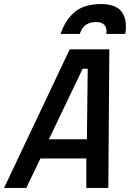

<svg xmlns="http://www.w3.org/2000/svg" viewBox="-54 -930 643 950"><path d="M482 0H373V-146H146L76 0H-34L291 -686H487ZM376 -241 380 -590H355L188 -241ZM566 -762H472L473 -774Q473 -821 421 -821Q359 -821 341 -762H246Q268 -830 315 -870Q362 -910 447 -910Q569 -910 569 -798Q569 -781 566 -762Z"/></svg>

Font: Storia Sans SemiBold
Style: Italic
Weight: 600
Italic angle: -13°
Designer: Campivisivi
Foundry: Accademia di Belle Arti di Urbino and students of MA course of Visual design
Version: Version 60.001;May 25, 2020;FontCreator 12.0.0.2522 64-bit